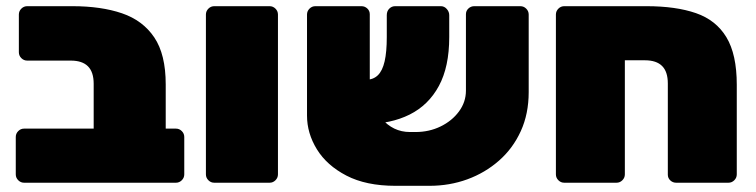

<svg xmlns="http://www.w3.org/2000/svg" viewBox="-20 -591 2444 621"><path d="M58 0Q47 0 39 -8Q31 -16 31 -27V-148Q31 -159 39 -167Q47 -175 58 -175H283V-320Q283 -358 264.5 -376.5Q246 -395 209 -395H68Q57 -395 49 -403Q41 -411 41 -422V-544Q41 -555 49 -563Q57 -571 68 -571H214Q307 -571 374.5 -548Q442 -525 479 -470Q516 -415 516 -318V-175H549Q560 -175 568 -167Q576 -159 576 -148V-27Q576 -16 568 -8Q560 0 549 0Z M673 0Q662 0 654 -8Q646 -16 646 -27V-544Q646 -555 654 -563Q662 -571 673 -571H852Q863 -571 871 -563Q879 -555 879 -544V-27Q879 -16 871 -8Q863 0 852 0Z M1324 -164Q1368 -164 1405 -182Q1442 -200 1464.5 -230.5Q1487 -261 1487 -298V-545Q1487 -556 1495 -563.5Q1503 -571 1514 -571H1663Q1674 -571 1682 -563Q1690 -555 1690 -544V-293Q1690 -223 1664.5 -167Q1639 -111 1594 -71.5Q1549 -32 1491.5 -11Q1434 10 1369 10H1259Q1164 10 1100.5 -23Q1037 -56 1005 -108Q973 -160 973 -217V-544Q973 -555 981 -563Q989 -571 1000 -571H1149Q1160 -571 1168 -563.5Q1176 -556 1176 -545V-335Q1176 -253 1213.5 -208.5Q1251 -164 1306 -164ZM1162 -190 1163 -333Q1187 -333 1202 -347.5Q1217 -362 1224 -392.5Q1231 -423 1231 -471V-542Q1231 -555 1239 -563Q1247 -571 1258 -571H1406Q1417 -571 1425 -562Q1433 -553 1433 -542V-471Q1433 -375 1399.5 -313Q1366 -251 1305 -220.5Q1244 -190 1162 -190Z M1805 0Q1794 0 1786 -8Q1778 -16 1778 -27V-544Q1778 -555 1786 -563Q1794 -571 1805 -571H2071Q2166 -571 2231 -548.5Q2296 -526 2329.5 -470.5Q2363 -415 2363 -317V-27Q2363 -16 2355 -8Q2347 0 2336 0H2167Q2156 0 2148 -7.5Q2140 -15 2140 -26V-321Q2140 -359 2121.5 -377.5Q2103 -396 2066 -396H2001V-27Q2001 -16 1993 -8Q1985 0 1974 0Z"/></svg>

Font: Rubik Black
Style: Regular
Weight: 900
Designer: Hubert and Fischer
Foundry: Hubert and Fischer
Version: Version 2.300;gftools[0.9.30]